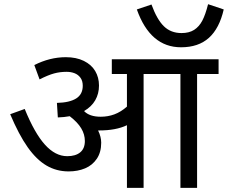

<svg xmlns="http://www.w3.org/2000/svg" viewBox="-20 -909 1102 929"><path d="M146 -594.2Q221.2 -632.3 298.3 -632.3Q349.1 -632.3 385.7 -614.3Q422.4 -596.2 440.7 -565.2Q459 -534.2 459 -495.1Q459 -455.6 440.9 -424.1Q422.9 -392.6 386.7 -371.6Q413.1 -344.2 467.3 -344.2Q502.4 -344.2 533.4 -355.7Q564.5 -367.2 594.2 -393.1V-550.8H521V-622.1H1037.6V-550.8H933.6V0H853V-550.8H674.8V0H594.2V-303.2Q541.5 -277.8 459 -277.8H454.6Q469.7 -247.1 469.7 -218.3Q469.7 -172.4 448.5 -140.9Q427.2 -109.4 391.8 -94.5Q356.4 -79.6 312 -79.6Q253.4 -79.6 205.1 -107.9Q156.7 -136.2 114 -196.5Q71.3 -256.8 29.3 -356.4L99.6 -381.8Q147 -265.1 197.3 -209.2Q247.6 -153.3 305.2 -153.3Q345.7 -153.3 368.2 -171.9Q390.6 -190.4 390.6 -226.6Q390.6 -258.8 373 -288.1Q355.5 -317.4 317.4 -346.7Q291 -341.8 259.8 -340.8L255.4 -411.1Q316.9 -412.6 348.6 -432.6Q380.4 -452.6 380.4 -494.1Q380.4 -517.6 369.4 -532.7Q358.4 -547.9 340.8 -554.7Q323.2 -561.5 302.2 -561.5Q270.5 -561.5 241.7 -553.7Q212.9 -545.9 171.4 -524.9ZM1062.5 -863.3Q1041.5 -771.5 990.7 -725.8Q939.9 -680.2 856 -680.2Q707 -680.2 642.1 -863.3L712.9 -887.2Q739.3 -814.9 772.9 -782Q806.6 -749 858.4 -749Q895 -749 919.2 -764.4Q943.4 -779.8 958.7 -808.8Q974.1 -837.9 986.8 -888.7Z"/></svg>

Font: NotoSans
Style: Regular
Weight: 400
Designer: Monotype Design team
Foundry: Monotype Imaging Inc.
Version: Version 1.04; ttfautohint (v1.4.1)